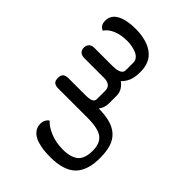

<svg xmlns="http://www.w3.org/2000/svg" viewBox="-95 -866 1506 1506"><g transform="rotate(-45 658.0 -113.0)"><path d="M1127 -480Q1189 -480 1220 -422.1Q1251 -364.3 1251 -266.1Q1251 -244.1 1249.3 -223.1Q1247.6 -202.1 1241.9 -174.8Q1236.3 -147.5 1227.5 -124Q1218.8 -100.6 1202.6 -77.1Q1186.5 -53.7 1165.5 -37.1Q1144.5 -20.5 1113.3 -10.3Q1082 0 1043.9 0H1030.8Q980 0 943.6 -13.9Q907.2 -27.8 877.9 -58.1Q861.3 -34.2 835 -17.1Q808.6 0 773.9 0H685.1Q639.6 -1.5 604 -27.8Q603 45.4 589.1 96.9Q575.2 148.4 543.7 184.3Q512.2 220.2 461.2 237.1Q410.2 253.9 335.9 253.9Q197.3 253.9 131.1 186.8Q64.9 119.6 64.9 -29.8Q64.9 -85.9 73 -128.9Q81.1 -171.9 93.5 -197.8Q106 -223.6 123.5 -240Q141.1 -256.3 158.4 -262.2Q175.8 -268.1 194.8 -268.1Q221.2 -268.1 239.7 -257.1Q258.3 -246.1 264.2 -232.9Q230.5 -204.6 203.6 -141.8Q176.8 -79.1 176.8 0Q176.8 43.9 186 75.9Q195.3 107.9 209.5 126.2Q223.6 144.5 245.6 155.3Q267.6 166 288.1 169.2Q308.6 172.4 335.9 172.9Q418.9 172.9 454.6 125.5Q490.2 78.1 490.2 -37.1V-363.8Q490.2 -393.1 502.2 -408.9Q514.2 -424.8 546.9 -424.8Q579.6 -424.8 591.8 -408.7Q604 -392.6 604 -363.8V-173.8Q604 -132.8 613.3 -112.1Q622.6 -91.3 646 -90.8H737.8Q757.3 -90.8 771 -97.9Q784.7 -105 791.3 -117.2Q797.9 -129.4 800.5 -141.6Q803.2 -153.8 803.2 -168V-387.2Q803.2 -419.4 819.1 -434.3Q835 -449.2 858.9 -449.2Q883.3 -449.2 899.7 -434.1Q916 -418.9 916 -387.2V-190.9Q916 -90.8 965.8 -90.8H1050.8Q1074.2 -90.8 1091.8 -106Q1109.4 -121.1 1118.9 -145.5Q1128.4 -169.9 1132.8 -195.1Q1137.2 -220.2 1137.2 -245.1Q1137.2 -311.5 1116.5 -362.3Q1095.7 -413.1 1058.1 -438Q1063.5 -455.1 1080.3 -467.5Q1097.2 -480 1127 -480Z"/></g></svg>

Font: El Messiri SemiBold
Style: Regular
Weight: 600
Designer: Mohamed Gaber
Foundry: Kief Type Foundry
Version: Version 2.007;PS 002.007;hotconv 1.0.88;makeotf.lib2.5.64775